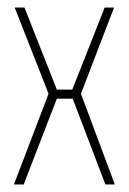

<svg xmlns="http://www.w3.org/2000/svg" viewBox="-20 -490 342 510"><path d="M17 0 109 -241 19 -470H45L131 -252H172L258 -470H283L195 -241L285 0H260L173 -228H131L43 0Z"/></svg>

Font: Smooch Sans ExtraLight
Style: Regular
Weight: 200
Designer: Robert E. Leuschke
Foundry: Robert E. Leuschke
Version: Version 1.010; ttfautohint (v1.8.3)